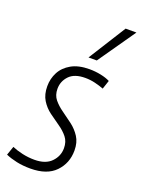

<svg xmlns="http://www.w3.org/2000/svg" viewBox="-164 -858 690 936"><g transform="rotate(20 181.5 -390.0)"><path d="M-13 -15 3 -61Q26 -51 57 -44Q88 -37 120 -37Q178 -37 207.5 -67.5Q237 -98 237 -139Q237 -173 219 -195.5Q201 -218 174 -236.5Q147 -255 120 -275Q93 -295 75 -324Q57 -353 57 -396Q57 -435 74.5 -468.5Q92 -502 129 -523Q166 -544 223 -544Q253 -544 282 -538Q311 -532 330 -522L315 -477Q294 -485 269 -491Q244 -497 218 -497Q162 -497 135 -468.5Q108 -440 108 -401Q108 -368 126 -346Q144 -324 171 -305Q198 -286 225 -265.5Q252 -245 270.5 -216.5Q289 -188 289 -146Q289 -80 245.5 -35Q202 10 116 10Q77 10 44.5 3Q12 -4 -13 -15ZM198 -596 320 -790H376L241 -596Z"/></g></svg>

Font: Georama SemiCondensed Light
Style: Italic
Weight: 300
Width: 4
Italic angle: -9°
Designer: Jean-Baptiste Levee
Foundry: Production Type
Version: Version 1.000